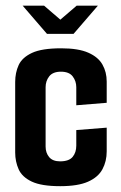

<svg xmlns="http://www.w3.org/2000/svg" viewBox="-20 -644 421 669"><path d="M58.9 -624.3H133.5L190.3 -575.5L247.2 -624.3H321.1L236.4 -526.1H143.6ZM189.9 4.7Q124.4 4.7 90.6 -11.3Q56.8 -27.3 44.9 -54.3Q32.9 -81.3 32.9 -112.6V-358.4Q32.9 -390.7 45 -417.2Q57.2 -443.7 91.5 -459.7Q125.7 -475.7 193 -475.7Q253.3 -475.7 287.9 -460.3Q322.5 -445 337.1 -418.8Q351.8 -392.7 351.8 -359.8V-285.8L245.8 -277.2V-340.2Q245.8 -361.4 233.3 -377.8Q220.8 -394.2 192.3 -394.2Q164.2 -394.2 151.5 -378Q138.9 -361.8 138.9 -340.2V-133.4Q138.9 -111.6 151.2 -96.7Q163.5 -81.8 189.3 -81.8Q220.1 -81.8 233 -97.2Q245.8 -112.6 245.8 -136.5V-190.8L351.8 -199.2V-116.6Q351.8 -82 337 -54.4Q322.2 -26.7 286.9 -11Q251.6 4.7 189.9 4.7Z"/></svg>

Font: Smooch Sans Thin
Style: Regular
Weight: 100
Designer: Robert E. Leuschke
Foundry: Robert E. Leuschke
Version: Version 1.010